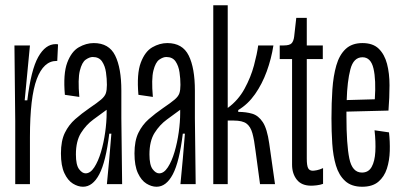

<svg xmlns="http://www.w3.org/2000/svg" viewBox="-20 -701 1525 731"><path d="M38 0V-240L35 -528H94L74 -319H84Q98 -435 125.5 -484Q153 -533 192 -533Q198 -533 201 -532L198 -469H195Q146 -469 120 -400Q94 -331 94 -179V0Z M296 10Q277 10 257.5 -2Q238 -14 225 -42Q212 -70 212 -117Q212 -165 227 -195.5Q242 -226 266.5 -247.5Q291 -269 320 -289Q351 -310 365 -322Q379 -334 383 -346Q387 -358 387 -378Q387 -401 383.5 -425.5Q380 -450 368.5 -467Q357 -484 333 -484Q321 -484 306.5 -474Q292 -464 284 -432Q276 -400 282 -332L227 -340Q220 -420 236 -462.5Q252 -505 280 -521Q308 -537 337 -537Q395 -537 418.5 -489.5Q442 -442 442 -356V-251Q443 -189 443.5 -125.5Q444 -62 445 0H387Q392 -48 396 -96Q400 -144 404 -192H396Q383 -85 358 -37.5Q333 10 296 10ZM306 -41Q324 -41 339 -64Q354 -87 364.5 -122.5Q375 -158 380.5 -197.5Q386 -237 386 -271V-283Q363 -266 335.5 -246Q308 -226 288.5 -195Q269 -164 269 -113Q269 -73 281 -57Q293 -41 306 -41Z M576 10Q557 10 537.5 -2Q518 -14 505 -42Q492 -70 492 -117Q492 -165 507 -195.5Q522 -226 546.5 -247.5Q571 -269 600 -289Q631 -310 645 -322Q659 -334 663 -346Q667 -358 667 -378Q667 -401 663.5 -425.5Q660 -450 648.5 -467Q637 -484 613 -484Q601 -484 586.5 -474Q572 -464 564 -432Q556 -400 562 -332L507 -340Q500 -420 516 -462.5Q532 -505 560 -521Q588 -537 617 -537Q675 -537 698.5 -489.5Q722 -442 722 -356V-251Q723 -189 723.5 -125.5Q724 -62 725 0H667Q672 -48 676 -96Q680 -144 684 -192H676Q663 -85 638 -37.5Q613 10 576 10ZM586 -41Q604 -41 619 -64Q634 -87 644.5 -122.5Q655 -158 660.5 -197.5Q666 -237 666 -271V-283Q643 -266 615.5 -246Q588 -226 568.5 -195Q549 -164 549 -113Q549 -73 561 -57Q573 -41 586 -41Z M792 0V-681H847V-290Q887 -319 911 -363Q935 -407 947 -452Q959 -497 963 -528H1021Q1013 -477 995.5 -429Q978 -381 951 -342.5Q924 -304 887 -282V-275Q917 -275 940.5 -268Q964 -261 980.5 -236Q997 -211 1005 -155L1027 0H970L953 -126Q948 -168 941 -193.5Q934 -219 918.5 -230.5Q903 -242 870 -242H847V0Z M1165 6Q1128 6 1110 -17Q1092 -40 1092 -74V-476H1045V-528H1060Q1083 -528 1090.5 -536.5Q1098 -545 1100 -562L1108 -633H1148V-528H1209V-476H1148V-97Q1148 -71 1153 -61Q1158 -51 1171 -51Q1176 -51 1186.5 -53Q1197 -55 1210 -61V-1Q1199 3 1186 4.5Q1173 6 1165 6Z M1359 10Q1318 10 1294 -12Q1270 -34 1259 -71Q1248 -108 1245 -154.5Q1242 -201 1242 -250Q1242 -309 1245.5 -360.5Q1249 -412 1260.5 -452Q1272 -492 1296 -514.5Q1320 -537 1360 -537Q1400 -537 1422 -515.5Q1444 -494 1453.5 -458Q1463 -422 1463 -376Q1463 -330 1459 -280L1299 -276Q1299 -268 1299 -258Q1299 -151 1310 -97.5Q1321 -44 1358 -44Q1383 -44 1395 -65.5Q1407 -87 1409 -123.5Q1411 -160 1406 -205L1461 -197Q1465 -163 1464 -126.5Q1463 -90 1453 -59Q1443 -28 1420.5 -9Q1398 10 1359 10ZM1360 -483Q1326 -483 1314 -437Q1302 -391 1300 -320L1407 -323Q1412 -397 1402 -440Q1392 -483 1360 -483Z"/></svg>

Font: Bricolage Grotesque 48pt Condensed ExtraLight
Style: Regular
Weight: 200
Width: 3
Designer: Mathieu Triay
Foundry: Atelier Triay
Version: Version 1.000; ttfautohint (v1.8.4.7-5d5b);gftools[0.9.32]